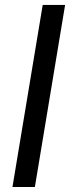

<svg xmlns="http://www.w3.org/2000/svg" viewBox="-20 -747 280 767"><path d="M240.1 -727.3H150.6L29.8 0H119.3Z"/></svg>

Font: Margiela Sans Text
Style: Italic
Weight: 400
Italic angle: -9.39999°
Designer: Stefan Endress, Andreas Faust
Version: Version 1.100;FEAKit 1.0